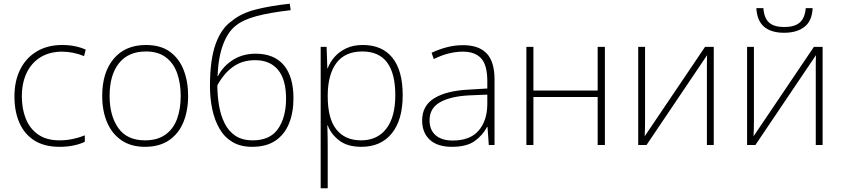

<svg xmlns="http://www.w3.org/2000/svg" viewBox="-20 -783 4553 1037"><path d="M302 10Q220 10 166 -24Q112 -58 85 -119.5Q58 -181 58 -262Q58 -346 89.5 -408.5Q121 -471 179 -505.5Q237 -540 316 -540Q353 -540 384.5 -533.5Q416 -527 443 -515L434 -480Q405 -492 374.5 -498Q344 -504 316 -504Q248 -504 199 -474Q150 -444 124 -389.5Q98 -335 98 -262Q98 -195 119.5 -141.5Q141 -88 186 -56.5Q231 -25 301 -25Q339 -25 374 -32.5Q409 -40 438 -52V-17Q413 -5 378.5 2.5Q344 10 302 10Z M996 -265Q996 -185 970.5 -123Q945 -61 893 -25.5Q841 10 763 10Q688 10 636.5 -25Q585 -60 558.5 -122Q532 -184 532 -265Q532 -392 594.5 -466Q657 -540 768 -540Q847 -540 897 -504Q947 -468 971.5 -406Q996 -344 996 -265ZM572 -265Q572 -158 619 -91.5Q666 -25 763 -25Q830 -25 873 -55.5Q916 -86 936 -140Q956 -194 956 -265Q956 -333 937 -387Q918 -441 876.5 -473Q835 -505 768 -505Q673 -505 622.5 -441.5Q572 -378 572 -265Z M1114 -318Q1114 -461 1145 -546.5Q1176 -632 1234 -671Q1282 -711 1359 -731Q1436 -751 1545 -763L1550 -728Q1436 -715 1364 -695.5Q1292 -676 1253 -644Q1210 -610 1184.5 -541.5Q1159 -473 1155 -372H1157Q1186 -427 1239 -460Q1292 -493 1361 -493Q1460 -493 1512.5 -431.5Q1565 -370 1565 -252Q1565 -175 1541 -116Q1517 -57 1468 -23.5Q1419 10 1342 10Q1279 10 1235.5 -16Q1192 -42 1165.5 -88Q1139 -134 1126.5 -193Q1114 -252 1114 -318ZM1345 -25Q1439 -25 1482 -87.5Q1525 -150 1525 -250Q1525 -354 1481.5 -406Q1438 -458 1358 -458Q1289 -458 1239 -422.5Q1189 -387 1154 -322Q1154 -266 1163 -213Q1172 -160 1193 -117.5Q1214 -75 1251 -50Q1288 -25 1345 -25Z M1940 -540Q2044 -540 2099.5 -471Q2155 -402 2155 -269Q2155 -135 2096 -62.5Q2037 10 1932 10Q1857 10 1812.5 -24Q1768 -58 1750 -106H1748Q1749 -76 1749.5 -44.5Q1750 -13 1750 16V234H1712V-530H1744L1748 -414H1750Q1762 -447 1787 -475.5Q1812 -504 1850 -522Q1888 -540 1940 -540ZM1937 -505Q1844 -505 1797.5 -443.5Q1751 -382 1750 -269V-263Q1750 -142 1797 -83.5Q1844 -25 1930 -25Q2018 -25 2066.5 -88Q2115 -151 2115 -269Q2115 -505 1937 -505Z M2481 -539Q2566 -539 2608.5 -494.5Q2651 -450 2651 -353V0H2620L2613 -98H2611Q2587 -52 2543.5 -21Q2500 10 2421 10Q2343 10 2301.5 -28Q2260 -66 2260 -133Q2260 -212 2325.5 -252.5Q2391 -293 2512 -299L2612 -305V-345Q2612 -431 2579 -467.5Q2546 -504 2480 -504Q2403 -504 2323 -464L2311 -498Q2349 -516 2392 -527.5Q2435 -539 2481 -539ZM2516 -268Q2414 -263 2357 -231Q2300 -199 2300 -133Q2300 -81 2333 -52.5Q2366 -24 2425 -24Q2519 -24 2565 -77.5Q2611 -131 2612 -219V-272Z M2861 -530V-294H3208V-530H3247V0H3208V-259H2861V0H2823V-530Z M3464 -133Q3464 -110 3463.5 -90Q3463 -70 3462 -47L3788 -530H3835V0H3798V-404Q3798 -425 3798 -444Q3798 -463 3799 -485L3472 0H3427V-530H3464Z M4369 -739Q4366 -670 4325 -638Q4284 -606 4215 -606Q4146 -606 4107.5 -638Q4069 -670 4065 -739H4103Q4107 -685 4134 -661Q4161 -637 4216 -637Q4270 -637 4298.5 -660.5Q4327 -684 4332 -739ZM4052 -133Q4052 -110 4051.5 -90Q4051 -70 4050 -47L4376 -530H4423V0H4386V-404Q4386 -425 4386 -444Q4386 -463 4387 -485L4060 0H4015V-530H4052Z"/></svg>

Font: Noto Sans ExtraLight
Style: Regular
Weight: 200
Designer: Monotype Design Team
Foundry: Monotype Imaging Inc.
Version: Version 2.007